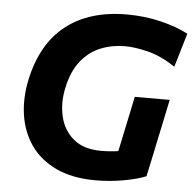

<svg xmlns="http://www.w3.org/2000/svg" viewBox="-52 -781 853 846"><g transform="rotate(5 374.0 -358.0)"><path d="M402 12.5Q298 12.5 226.5 -21.2Q155 -55 114.2 -113.2Q73.5 -171.5 62.2 -245.8Q51 -320 68 -401.5Q102.5 -564.5 206.8 -646Q311 -727.5 475.5 -727.5Q556 -727.5 627.2 -710Q698.5 -692.5 748 -666L703.5 -516.5Q639 -559 581.2 -573.2Q523.5 -587.5 480 -587.5Q423 -587.5 372.8 -567.5Q322.5 -547.5 285.8 -502Q249 -456.5 233 -380.5Q219 -314 233 -254.2Q247 -194.5 291.8 -156.8Q336.5 -119 414.5 -119Q455 -119 490 -124.5Q494.5 -145 498.8 -164.8Q503 -184.5 507 -204.5Q517.5 -254 525.5 -292Q533.5 -330 541.5 -369H696Q688 -330 680 -292Q672 -254 661.5 -204.5Q652.5 -162 643.8 -120Q635 -78 623.5 -25Q586.5 -9.5 525.2 1.5Q464 12.5 402 12.5Z"/></g></svg>

Font: Commissioner
Style: Bold Italic
Weight: 700
Italic angle: -12°
Designer: Kostas Bartsokas
Foundry: Kostas Bartsokas
Version: Version 1.000; ttfautohint (v1.8.3)